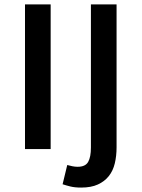

<svg xmlns="http://www.w3.org/2000/svg" viewBox="-20 -674 640 868"><path d="M93 0V-654H209V0ZM347 174Q318 174 298 169Q278 164 263 159L284 72Q295 75 307 77.5Q319 80 331 80Q366 80 378.5 58Q391 36 391 -7V-654H507V-8Q507 31 499 64.5Q491 98 472 122Q453 146 422.5 160Q392 174 347 174Z"/></svg>

Font: Source Code Pro Semibold
Style: Regular
Weight: 600
Monospace: yes
Designer: Paul D. Hunt, Teo Tuominen
Foundry: Adobe Systems Incorporated
Version: Version 2.030;PS 1.000;hotconv 16.6.51;makeotf.lib2.5.65220